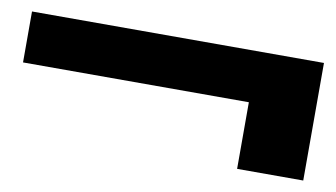

<svg xmlns="http://www.w3.org/2000/svg" viewBox="-47 -511 675 386"><g transform="rotate(10 290.0 -318.0)"><path d="M453 -198V-334H-8V-438H588V-198Z"/></g></svg>

Font: DM Sans 12pt
Style: Bold
Weight: 700
Version: Version 4.004;gftools[0.9.30]